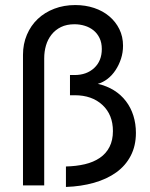

<svg xmlns="http://www.w3.org/2000/svg" viewBox="-20 -734 593 760"><path d="M241 -75Q282 -76 316 -84Q350 -92 375 -109Q400 -126 413.5 -152.5Q427 -179 427 -215Q427 -280 385.5 -318.5Q344 -357 276 -357H257V-437H275Q323 -437 353 -465Q383 -493 383 -540Q383 -565 374 -583.5Q365 -602 350 -614Q335 -626 315.5 -632Q296 -638 275 -638Q244 -638 221.5 -627Q199 -616 184 -597Q169 -578 162 -554Q155 -530 155 -503V0H71V-517Q71 -560 86.5 -596.5Q102 -633 129.5 -659Q157 -685 195 -699.5Q233 -714 278 -714Q318 -714 352.5 -702.5Q387 -691 412.5 -669.5Q438 -648 452.5 -618.5Q467 -589 467 -553Q467 -526 459 -501.5Q451 -477 437.5 -456.5Q424 -436 406 -422Q388 -408 367 -402Q403 -394 431 -376.5Q459 -359 478.5 -333.5Q498 -308 508 -276Q518 -244 518 -208Q518 -157 497.5 -117.5Q477 -78 440 -51.5Q403 -25 352 -10.5Q301 4 241 6Z"/></svg>

Font: Boldmen Medium
Style: Regular
Weight: 400
Designer: Matt McInerney, Pablo Impallari, Rodrigo Fuenzalida
Foundry: LIVING CONCEPT
Version: Version 1.000